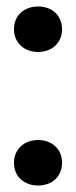

<svg xmlns="http://www.w3.org/2000/svg" viewBox="-20 -563 235 591"><path d="M97 -403C140 -403 171 -431 171 -473C171 -516 140 -543 97 -543C55 -543 23 -516 23 -473C23 -431 55 -403 97 -403ZM97 8C140 8 171 -19 171 -62C171 -104 140 -132 97 -132C55 -132 23 -104 23 -62C23 -19 55 8 97 8Z"/></svg>

Font: Mona Sans SemiCondensed
Style: Bold
Weight: 700
Width: 4
Designer: Deni Anggara
Foundry: GitHub
Version: Version 2.000